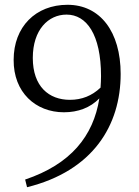

<svg xmlns="http://www.w3.org/2000/svg" viewBox="-20 -764 579 802"><path d="M272 -347C184 -347 117 -403 117 -522C117 -640 182 -703 258 -703C341 -703 402 -621 402 -446C402 -430 401 -414 400 -398C364 -364 322 -347 272 -347ZM93 18C368 -50 484 -240 484 -455C484 -632 398 -744 262 -744C129 -744 37 -652 37 -514C36 -378 129 -295 247 -295C306 -295 357 -314 395 -353C370 -195 275 -78 85 -14Z"/></svg>

Font: Noto Serif CJK JP
Style: Regular
Weight: 400
Designer: Ryoko NISHIZUKA 西塚涼子 (kana & ideographs); Frank Grießhammer (Latin, Greek & Cyrillic); Wenlong ZHANG 张文龙 (bopomofo); San
Foundry: Adobe Systems Incorporated
Version: Version 1.000;PS 1;hotconv 16.6.53;makeotf.lib2.5.65590